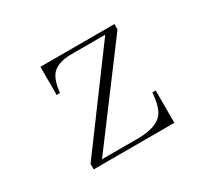

<svg xmlns="http://www.w3.org/2000/svg" viewBox="-134 -981 1269 1157"><g transform="rotate(-30 500.0 -402.0)"><path d="M250 -750H765.1V-712.9L293 -82H541Q676.3 -82 721.2 -145Q749.5 -185.5 757.3 -279.3H780.3V-54.2H219.2V-92.3L685.1 -722.2H449.2Q352.5 -722.2 312 -674.3Q282.2 -636.7 272.9 -554.2H250Z"/></g></svg>

Font: I.Ming
Style: Regular
Weight: 400
Designer: Ichiten Fonts Project
Version: Version 5.10 Mar 24, 2018